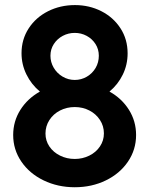

<svg xmlns="http://www.w3.org/2000/svg" viewBox="-20 -748 602 775"><path d="M529.3 -203.1Q529.3 -144 496.6 -95.7Q463.9 -47.4 407.2 -19.8Q350.6 7.8 281.7 7.8Q213.4 7.8 156.2 -19.8Q99.1 -47.4 66.2 -95.7Q33.2 -144 33.2 -203.1Q33.2 -258.3 62 -304.2Q90.8 -350.1 141.1 -378.4Q106.4 -407.2 86.7 -447.5Q66.9 -487.8 66.9 -533.2Q66.9 -588.9 95.7 -633.3Q124.5 -677.7 173.8 -702.6Q223.1 -727.5 282.7 -727.5Q340.3 -727.5 388.9 -702.9Q437.5 -678.2 466.3 -633.8Q495.1 -589.4 495.1 -532.7Q495.1 -486.8 475.6 -446.8Q456.1 -406.7 421.9 -378.4Q471.7 -350.6 500.5 -304.7Q529.3 -258.8 529.3 -203.1ZM183.6 -522.9Q183.6 -497.1 196.8 -474.6Q210 -452.1 232.7 -438.7Q255.4 -425.3 281.7 -425.3Q308.1 -425.3 330.6 -438.5Q353 -451.7 366 -473.9Q378.9 -496.1 378.9 -522.9Q378.9 -549.3 365.5 -570.3Q352.1 -591.3 329.8 -603.3Q307.6 -615.2 281.7 -615.2Q255.9 -615.2 233.4 -603.3Q210.9 -591.3 197.3 -570.3Q183.6 -549.3 183.6 -522.9ZM399.4 -209.5Q399.4 -239.3 383.5 -263.7Q367.7 -288.1 340.8 -302Q314 -315.9 281.7 -315.9Q249.5 -315.9 222.4 -302Q195.3 -288.1 179.4 -263.4Q163.6 -238.8 163.6 -209Q163.6 -180.2 179.4 -156.7Q195.3 -133.3 222.4 -119.9Q249.5 -106.4 281.7 -106.4Q313.5 -106.4 340.6 -119.9Q367.7 -133.3 383.5 -157Q399.4 -180.7 399.4 -209.5Z"/></svg>

Font: Reddit Mono
Style: Bold
Weight: 700
Designer: Stephen Hutchings
Foundry: Reddit
Version: Version 1.009